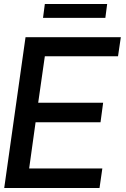

<svg xmlns="http://www.w3.org/2000/svg" viewBox="-20 -935 625 955"><path d="M504 -846H194L203 -915H513ZM203 -655 170 -424H493L480 -327H157L125 -97H489L475 0H1L107 -750H581L567 -655Z"/></svg>

Font: Oakes Grotesk Medium
Style: Italic
Weight: 500
Italic angle: -8°
Designer: Samuel Oakes
Foundry: Samuel Oakes
Version: Version 1.000;PS 001.000;hotconv 1.0.88;makeotf.lib2.5.64775